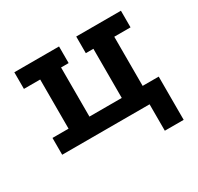

<svg xmlns="http://www.w3.org/2000/svg" viewBox="-130 -602 929 900"><g transform="rotate(-30 334.5 -152.0)"><path d="M520 143V0H47V-91H134V-357H46V-447H288V-357H247V-91H422V-357H381V-447H623V-357H535V-91H622V143Z"/></g></svg>

Font: Podkova
Style: Bold
Weight: 700
Designer: Ilya Yudin
Foundry: Cyreal (www.cyreal.org)
Version: Version 2.102; ttfautohint (v1.8.1.43-b0c9)